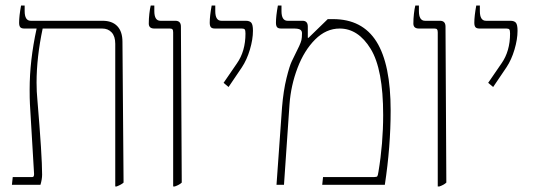

<svg xmlns="http://www.w3.org/2000/svg" viewBox="-20 -667 1932 693"><path d="M426 -8Q419 -1 401 6H396V-509Q396 -536 383 -550Q370 -564 349 -564H134Q112 -460 112 -369Q112 -336 115 -306Q132 -104 132 -37Q132 -20 126 0H23L26 -28H97Q103 -28 103 -39L88 -292Q87 -310 87 -344Q87 -448 112 -563V-564H68Q57 -564 53 -569Q49 -574 49 -585Q49 -609 56 -647H69V-627Q69 -592 91 -592H350Q385 -592 403.5 -572.5Q422 -553 422 -516Z M605 -550Q605 -558 602.5 -561Q600 -564 593 -564H537Q517 -564 517 -582Q517 -599 519 -617Q521 -635 524 -647H537V-627Q537 -592 559 -592H613Q633 -592 633 -571L636 -8Q628 0 611 6H605Z M787 -368 835 -438Q866 -482 866 -546Q866 -557 863.5 -560.5Q861 -564 853 -564H756Q745 -564 741 -569Q737 -574 737 -585Q737 -609 744 -647H757V-627Q757 -592 779 -592H867Q881 -592 887 -585Q893 -578 893 -556Q893 -525 882 -488Q871 -451 853 -424L805 -353Z M998 -280Q1003 -340 1014 -384.5Q1025 -429 1033 -445.5Q1041 -462 1060 -501Q1066 -514 1068 -522.5Q1070 -531 1070 -547Q1070 -556 1063.5 -560Q1057 -564 1041 -564H995Q984 -564 980 -569Q976 -574 976 -585Q976 -609 983 -647H996V-627Q996 -592 1018 -592H1072Q1091 -592 1091 -571V-531L1093 -530L1163 -598H1182Q1288 -598 1339 -516.5Q1390 -435 1390 -268Q1390 -138 1369 0H1143L1146 -28H1331Q1340 -28 1342 -31Q1344 -34 1346 -47Q1363 -149 1363 -252Q1363 -417 1318 -490.5Q1273 -564 1206 -564Q1157 -564 1117.5 -524.5Q1078 -485 1054 -422Q1030 -359 1025 -291L1005 0H978Z M1560 -550Q1560 -558 1557.5 -561Q1555 -564 1548 -564H1492Q1472 -564 1472 -582Q1472 -599 1474 -617Q1476 -635 1479 -647H1492V-627Q1492 -592 1514 -592H1568Q1588 -592 1588 -571L1591 -8Q1583 0 1566 6H1560Z M1742 -368 1790 -438Q1821 -482 1821 -546Q1821 -557 1818.5 -560.5Q1816 -564 1808 -564H1711Q1700 -564 1696 -569Q1692 -574 1692 -585Q1692 -609 1699 -647H1712V-627Q1712 -592 1734 -592H1822Q1836 -592 1842 -585Q1848 -578 1848 -556Q1848 -525 1837 -488Q1826 -451 1808 -424L1760 -353Z"/></svg>

Font: Noto Serif Hebrew NarrowThin
Style: Regular
Weight: 250
Width: 4
Designer: Monotype Design Team
Foundry: Monotype Imaging Inc.
Version: Version 1.000